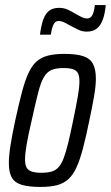

<svg xmlns="http://www.w3.org/2000/svg" viewBox="-20 -731 438 759"><path d="M140 8Q95 8 67 0Q39 -8 27 -28.5Q15 -49 15 -86Q15 -115 21.5 -156.5Q28 -198 40 -254Q54 -318 66 -364Q78 -410 91.5 -440Q105 -470 123.5 -487Q142 -504 169 -511Q196 -518 234 -518Q280 -518 307.5 -509.5Q335 -501 347 -479.5Q359 -458 359 -420Q359 -392 352 -351Q345 -310 333 -254Q320 -190 308 -144.5Q296 -99 282.5 -69.5Q269 -40 250.5 -23Q232 -6 205.5 1Q179 8 140 8ZM143 -48Q167 -48 183 -52.5Q199 -57 210.5 -69Q222 -81 231 -104Q240 -127 249 -163.5Q258 -200 269 -254Q281 -312 287.5 -349Q294 -386 294 -409Q294 -431 288 -442Q282 -453 268 -457.5Q254 -462 231 -462Q202 -462 184 -454.5Q166 -447 153.5 -426Q141 -405 130.5 -363.5Q120 -322 105 -254Q92 -198 85.5 -161Q79 -124 79 -100Q79 -79 85.5 -68Q92 -57 106.5 -52.5Q121 -48 143 -48ZM138 -594Q143 -632 151.5 -655Q160 -678 175 -689Q190 -700 214 -700Q232 -700 247.5 -693Q263 -686 279 -676Q291 -669 302.5 -663.5Q314 -658 325 -658Q338 -658 345 -671Q352 -684 355 -711H398Q395 -676 386 -652.5Q377 -629 362 -617.5Q347 -606 323 -606Q305 -606 290.5 -613Q276 -620 259 -629Q247 -636 235 -642Q223 -648 211 -648Q199 -648 192 -635Q185 -622 181 -594Z"/></svg>

Font: Saira ExtraCondensed
Style: Italic
Weight: 400
Width: 2
Italic angle: -12°
Designer: Hector Gatti with collaboration of the Omnibus-Type team
Foundry: Omnibus-Type
Version: Version 1.101